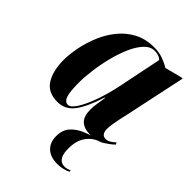

<svg xmlns="http://www.w3.org/2000/svg" viewBox="-226 -652 996 996"><g transform="rotate(45 272.5 -154.0)"><path d="M152 10Q82 10 51.5 -39Q21 -88 21 -166Q21 -211 31.5 -262.5Q42 -314 63 -364Q84 -414 118 -455.5Q152 -497 199 -521.5Q246 -546 308 -546Q345 -546 375 -534.5Q405 -523 424 -511L516 -535H526L452 -187Q449 -175 444.5 -154Q440 -133 436.5 -111.5Q433 -90 433 -74Q433 -31 466 -31Q479 -31 492 -39Q505 -47 518 -59L523 -48Q505 -30 473.5 -10Q442 10 392 10Q348 10 324.5 -12Q301 -34 301 -83Q301 -107 305 -129.5Q309 -152 313 -180H310Q278 -81 243 -35.5Q208 10 152 10ZM201 -18Q221 -18 244.5 -55.5Q268 -93 289.5 -154.5Q311 -216 325 -287L372 -517Q360 -528 347.5 -531.5Q335 -535 322 -535Q291 -535 265.5 -508Q240 -481 220.5 -437Q201 -393 187.5 -340Q174 -287 167 -234.5Q160 -182 160 -138Q160 -74 169.5 -46Q179 -18 201 -18ZM379 238Q329 238 301 212Q273 186 273 139Q273 94 297.5 67Q322 40 357.5 25Q393 10 427 0H452Q412 13 387.5 48.5Q363 84 363 141Q363 182 376.5 201.5Q390 221 414 221Q426 221 434.5 218.5Q443 216 453 212L452 222Q418 238 379 238Z"/></g></svg>

Font: Noto Serif Display ExtraCondensed ExtraBold
Style: Italic
Weight: 800
Width: 2
Italic angle: -12°
Designer: Monotype Design Team
Foundry: Monotype Imaging Inc.
Version: Version 2.009